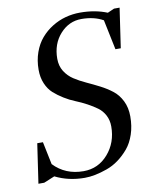

<svg xmlns="http://www.w3.org/2000/svg" viewBox="-82 -774 682 846"><g transform="rotate(-10 259.0 -350.5)"><path d="M22.9 0 48.8 -176.8H74.2L95.2 -75.2Q147.5 -20 229 -20Q294.9 -20 338.9 -70.6Q382.8 -121.1 382.8 -192.9Q382.8 -221.2 371.1 -243.4Q359.4 -265.6 340.3 -279.5Q321.3 -293.5 296.9 -306.6Q272.5 -319.8 246.8 -330.1Q221.2 -340.3 196.8 -355.5Q172.4 -370.6 153.3 -387.7Q134.3 -404.8 122.6 -432.1Q110.8 -459.5 110.8 -494.1Q110.8 -536.1 123.5 -571.8Q136.2 -607.4 158 -632.8Q179.7 -658.2 208.5 -676Q237.3 -693.8 269 -702.4Q300.8 -710.9 334 -710.9Q401.4 -710.9 455.1 -689L484.9 -702.1H509.8L483.9 -524.9H460L432.1 -659.2Q391.6 -682.1 335 -682.1Q279.3 -682.1 239.7 -638.2Q200.2 -594.2 200.2 -527.8Q200.2 -495.6 215.3 -471.4Q230.5 -447.3 254.4 -431.6Q278.3 -416 307.6 -402.6Q336.9 -389.2 366 -374.3Q395 -359.4 418.9 -340.8Q442.9 -322.3 458 -292Q473.1 -261.7 473.1 -222.2Q473.1 -178.7 460.9 -142.3Q448.7 -106 428 -81.3Q407.2 -56.6 382.3 -38.3Q357.4 -20 329.1 -10Q300.8 0 276.1 4.9Q251.5 9.8 229 9.8Q156.7 9.8 97.2 -20L48.8 0Z"/></g></svg>

Font: Dihjauti S
Style: Bold Italic
Weight: 700
Italic angle: -9°
Designer: T. Christopher White
Version: Version 3.0.0